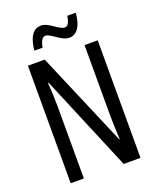

<svg xmlns="http://www.w3.org/2000/svg" viewBox="-163 -1001 895 1096"><g transform="rotate(-20 284.5 -452.5)"><path d="M137 -782H187C193 -819 207 -841 225 -841C256 -841 303 -783 351 -783C396 -783 428 -826 433 -905H382C376 -870 367 -847 347 -847C310 -847 269 -904 220 -904C164 -904 143 -845 137 -782ZM497 0V-714H417V-286C417 -248 419 -200 422 -141H419L175 -714H73V0H153V-438C153 -479 151 -527 147 -582H151L395 0Z"/></g></svg>

Font: Noto Sans Telugu ExtraCondensed
Style: Regular
Weight: 400
Width: 2
Designer: Jelle Bosma - Monotype Design Team
Foundry: Monotype Imaging Inc.
Version: Version 2.005